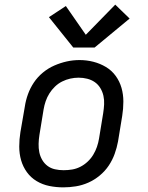

<svg xmlns="http://www.w3.org/2000/svg" viewBox="-20 -800 640 828"><path d="M253 8Q222 8 192.5 2Q163 -4 138 -19Q113 -34 96 -57.5Q79 -81 71 -109Q63 -137 63 -168Q63 -199 68 -230L87 -340Q91 -367 100.5 -393.5Q110 -420 126 -444Q142 -468 165 -487Q188 -506 214.5 -517.5Q241 -529 268 -535Q295 -541 323 -541Q354 -541 383 -533.5Q412 -526 437 -511Q462 -496 479 -472.5Q496 -449 504 -421Q512 -393 512 -362Q512 -331 507 -300L489 -190Q484 -163 474.5 -136.5Q465 -110 449 -86Q433 -62 410 -43Q387 -24 361 -12.5Q335 -1 307.5 3.5Q280 8 253 8ZM254 -66Q273 -66 291 -69Q309 -72 326 -80.5Q343 -89 357.5 -102.5Q372 -116 382 -132.5Q392 -149 398 -166.5Q404 -184 407 -202L425 -312Q428 -331 429 -350Q430 -369 426 -387Q422 -405 412.5 -420.5Q403 -436 388.5 -446Q374 -456 356 -460.5Q338 -465 319 -465Q301 -465 283 -461Q265 -457 248 -448.5Q231 -440 217 -426.5Q203 -413 193 -397Q183 -381 177 -363.5Q171 -346 168 -328L150 -218Q147 -199 146.5 -180Q146 -161 149.5 -143.5Q153 -126 162 -110.5Q171 -95 185 -84.5Q199 -74 217 -70Q235 -66 254 -66ZM388 -595H296L191 -726L264 -774L350 -650L477 -780L539 -720Z"/></svg>

Font: Iosevka Curly Slab ExObl
Style: Regular
Weight: 400
Width: 7
Italic angle: -9°
Monospace: yes
Designer: Belleve Invis
Foundry: Belleve Invis
Version: Version 11.1.0; ttfautohint (v1.8.3)